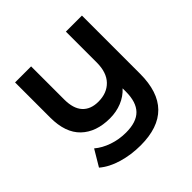

<svg xmlns="http://www.w3.org/2000/svg" viewBox="-188 -695 1058 1058"><g transform="rotate(-45 340.5 -166.5)"><path d="M599 -534V-81Q599 201 322 201Q249 201 182.5 181.5Q116 162 73 125L129 31Q163 60 212 77Q261 94 315 94Q397 94 435.5 54.5Q474 15 474 -67V-92Q444 -59 401 -41.5Q358 -24 308 -24Q201 -24 139.5 -83Q78 -142 78 -260V-534H203V-276Q203 -205 235.5 -169.5Q268 -134 328 -134Q395 -134 434.5 -175Q474 -216 474 -294V-534Z"/></g></svg>

Font: Montserrat Alternates SemiBold
Style: Regular
Weight: 600
Designer: Julieta Ulanovsky
Foundry: Julieta Ulanovsky
Version: Version 7.200